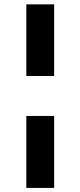

<svg xmlns="http://www.w3.org/2000/svg" viewBox="-20 -748 379 904"><path d="M104 -202.1H234.9V136.7H104ZM234.9 -727.5V-390.1H104V-727.5Z"/></svg>

Font: Inter
Style: Bold
Weight: 700
Designer: Rasmus Andersson
Foundry: rsms
Version: Version 4.001;git-9221beed3